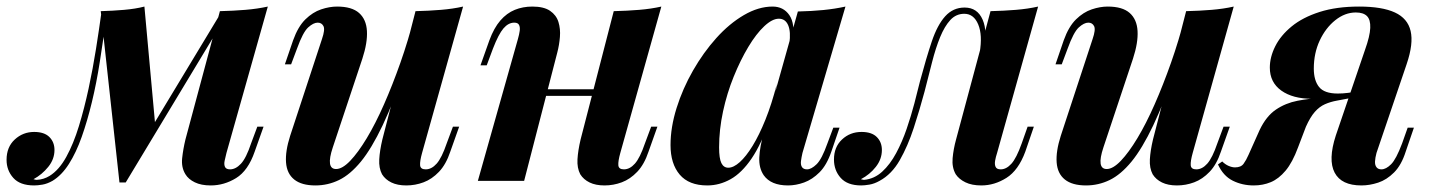

<svg xmlns="http://www.w3.org/2000/svg" viewBox="-80 -551 4371 585"><path d="M610 -85Q607 -73 604.5 -61.5Q602 -50 605.5 -42.5Q609 -35 621 -35Q638 -35 654 -52Q670 -69 685 -114L704 -165H723L696 -89Q676 -31 639.5 -8.5Q603 14 562 14Q533 14 513.5 4.5Q494 -5 485 -20Q472 -41 475 -69Q478 -97 485 -126L590 -517Q631 -518 667.5 -521Q704 -524 736 -531ZM243 -492Q234 -426 224 -362Q214 -298 200 -240Q186 -182 169 -134Q152 -86 130 -51.5Q108 -17 80 0Q64 9 49.5 11.5Q35 14 24 14Q-19 14 -39.5 -9Q-60 -32 -60 -64Q-60 -103 -35 -126Q-10 -149 24 -149Q55 -149 70.5 -133.5Q86 -118 86 -94Q86 -66 67 -42.5Q48 -19 22 -5Q23 -5 26 -4Q29 -3 32 -3Q53 -4 71 -15Q100 -33 122 -73Q144 -113 160.5 -167Q177 -221 190 -281.5Q203 -342 212.5 -402Q222 -462 229 -513ZM284 5 227 -517Q263 -518 298 -521Q333 -524 360 -531L393 -169L303 5ZM313 -48 592 -510 607 -499 303 5Z M1157 -351Q1120 -241 1086 -169.5Q1052 -98 1019.5 -58.5Q987 -19 953 -2.5Q919 14 881 14Q839 14 816.5 -4Q794 -22 791.5 -56Q789 -90 804 -137L901 -432Q911 -461 905.5 -471.5Q900 -482 888 -482Q875 -482 859 -467.5Q843 -453 825 -403L807 -355H788L813 -428Q828 -470 850.5 -492Q873 -514 898.5 -522.5Q924 -531 947 -531Q992 -531 1014 -511.5Q1036 -492 1038 -456.5Q1040 -421 1024 -372L934 -102Q912 -36 944 -36Q963 -36 987 -61Q1011 -86 1037.5 -130Q1064 -174 1090 -233Q1116 -292 1140 -360Q1164 -428 1182 -499ZM1206 -85Q1199 -60 1200 -47.5Q1201 -35 1217 -35Q1235 -35 1250.5 -52.5Q1266 -70 1281 -114L1300 -165H1319L1292 -89Q1279 -50 1257.5 -27.5Q1236 -5 1210.5 4.5Q1185 14 1158 14Q1131 14 1112.5 5Q1094 -4 1084 -20Q1074 -39 1075.5 -65.5Q1077 -92 1085 -126L1186 -517Q1227 -518 1263.5 -521Q1300 -524 1331 -531Z M1512 -279H1782V-259H1512ZM1517 0H1376L1498 -432Q1502 -446 1503.5 -457Q1505 -468 1501.5 -475Q1498 -482 1487 -482Q1469 -482 1454 -464.5Q1439 -447 1422 -403L1403 -352H1384L1411 -428Q1425 -466 1444.5 -488.5Q1464 -511 1488.5 -521Q1513 -531 1542 -531Q1577 -531 1596 -518Q1615 -505 1621.5 -484Q1628 -463 1626 -438.5Q1624 -414 1618 -391ZM1810 -85Q1803 -60 1804 -47.5Q1805 -35 1821 -35Q1839 -35 1854.5 -52.5Q1870 -70 1885 -114L1904 -165H1923L1896 -89Q1883 -50 1861.5 -27.5Q1840 -5 1814.5 4.5Q1789 14 1762 14Q1735 14 1716.5 5Q1698 -4 1688 -20Q1678 -39 1679.5 -65.5Q1681 -92 1689 -126L1790 -517Q1831 -518 1867.5 -521Q1904 -524 1935 -531Z M2139 -40Q2155 -40 2174 -57Q2193 -74 2213 -106.5Q2233 -139 2252 -186Q2271 -233 2287 -295L2265 -186Q2240 -112 2210 -68Q2180 -24 2146 -5Q2112 14 2075 14Q2019 14 1991 -19Q1963 -52 1963 -109Q1963 -163 1981.5 -222Q2000 -281 2031.5 -336Q2063 -391 2102.5 -435Q2142 -479 2186.5 -505Q2231 -531 2274 -531Q2307 -531 2325 -505Q2343 -479 2336 -424L2325 -418Q2330 -454 2321.5 -474Q2313 -494 2293 -494Q2273 -494 2248.5 -471Q2224 -448 2200 -408Q2176 -368 2155.5 -317.5Q2135 -267 2123 -211.5Q2111 -156 2111 -102Q2111 -68 2118 -54Q2125 -40 2139 -40ZM2351 -516Q2394 -517 2429 -520.5Q2464 -524 2496 -531L2365 -85Q2362 -72 2360.5 -60.5Q2359 -49 2363.5 -42Q2368 -35 2379 -35Q2392 -35 2408 -50.5Q2424 -66 2441 -114L2459 -162H2478L2453 -89Q2439 -48 2417 -26Q2395 -4 2370 5Q2345 14 2321 14Q2269 14 2247 -17Q2232 -39 2233.5 -71.5Q2235 -104 2247 -146Z M2958 -85Q2954 -73 2952 -61.5Q2950 -50 2953.5 -42.5Q2957 -35 2969 -35Q2986 -35 3001.5 -52Q3017 -69 3033 -114L3051 -165H3070L3044 -89Q3023 -32 2986.5 -9Q2950 14 2910 14Q2881 14 2861.5 4.5Q2842 -5 2832 -20Q2820 -41 2822.5 -69Q2825 -97 2833 -126L2938 -517Q2979 -518 3015.5 -521Q3052 -524 3083 -531ZM2553 -3Q2584 -6 2608 -28Q2632 -50 2650.5 -84.5Q2669 -119 2682.5 -158.5Q2696 -198 2706 -236Q2716 -274 2723 -303Q2742 -374 2759 -424.5Q2776 -475 2800 -501.5Q2824 -528 2859 -528Q2898 -528 2914 -491Q2930 -454 2916 -397L2905 -391Q2914 -444 2900.5 -476.5Q2887 -509 2858 -509Q2833 -509 2815.5 -490Q2798 -471 2784.5 -438Q2771 -405 2760 -362Q2749 -319 2737 -272Q2722 -216 2704 -161Q2686 -106 2661.5 -63Q2637 -20 2600 0Q2584 9 2569 11.5Q2554 14 2544 14Q2502 14 2481.5 -9Q2461 -32 2461 -65Q2461 -103 2485.5 -126Q2510 -149 2545 -149Q2576 -149 2591.5 -133.5Q2607 -118 2607 -94Q2607 -66 2588.5 -42.5Q2570 -19 2543 -5Q2544 -5 2547 -4Q2550 -3 2553 -3Z M3505 -351Q3468 -241 3434 -169.5Q3400 -98 3367.5 -58.5Q3335 -19 3301 -2.5Q3267 14 3229 14Q3187 14 3164.5 -4Q3142 -22 3139.5 -56Q3137 -90 3152 -137L3249 -432Q3259 -461 3253.5 -471.5Q3248 -482 3236 -482Q3223 -482 3207 -467.5Q3191 -453 3173 -403L3155 -355H3136L3161 -428Q3176 -470 3198.5 -492Q3221 -514 3246.5 -522.5Q3272 -531 3295 -531Q3340 -531 3362 -511.5Q3384 -492 3386 -456.5Q3388 -421 3372 -372L3282 -102Q3260 -36 3292 -36Q3311 -36 3335 -61Q3359 -86 3385.5 -130Q3412 -174 3438 -233Q3464 -292 3488 -360Q3512 -428 3530 -499ZM3554 -85Q3547 -60 3548 -47.5Q3549 -35 3565 -35Q3583 -35 3598.5 -52.5Q3614 -70 3629 -114L3648 -165H3667L3640 -89Q3627 -50 3605.5 -27.5Q3584 -5 3558.5 4.5Q3533 14 3506 14Q3479 14 3460.5 5Q3442 -4 3432 -20Q3422 -39 3423.5 -65.5Q3425 -92 3433 -126L3534 -517Q3575 -518 3611.5 -521Q3648 -524 3679 -531Z M4079 -399Q4094 -441 4095 -466Q4096 -491 4085 -502Q4074 -513 4051 -513Q4018 -513 3988.5 -489.5Q3959 -466 3941 -427.5Q3923 -389 3923 -342Q3923 -306 3939 -286Q3955 -266 3996 -266Q4011 -266 4027 -268Q4043 -270 4056 -273L4055 -257Q4030 -254 3992.5 -252Q3955 -250 3918 -250Q3859 -250 3824 -275Q3789 -300 3789 -345Q3789 -377 3805.5 -410Q3822 -443 3855.5 -470.5Q3889 -498 3940.5 -514.5Q3992 -531 4061 -531Q4131 -531 4170 -513Q4209 -495 4218 -456.5Q4227 -418 4206 -356L4114 -85Q4110 -70 4109.5 -59Q4109 -48 4114 -41.5Q4119 -35 4129 -35Q4143 -35 4158.5 -50.5Q4174 -66 4192 -114L4209 -162H4228L4203 -89Q4190 -48 4167.5 -25.5Q4145 -3 4119 5.5Q4093 14 4068 14Q4007 14 3986.5 -25Q3966 -64 3990 -138ZM3644 -59Q3653 -50 3663.5 -45.5Q3674 -41 3683 -41Q3701 -41 3709 -52Q3717 -63 3724 -79L3758 -155Q3778 -197 3807.5 -217Q3837 -237 3873.5 -244Q3910 -251 3949 -253Q3980 -255 4000 -258.5Q4020 -262 4045 -265L4039 -253Q4014 -248 3994 -244.5Q3974 -241 3957 -233.5Q3940 -226 3926 -210Q3912 -194 3899 -165L3875 -102Q3858 -56 3837 -31Q3816 -6 3792 4Q3768 14 3740 14Q3705 14 3676 -0.5Q3647 -15 3631 -50Z"/></svg>

Font: Playfair Display
Style: Bold Italic
Weight: 700
Italic angle: -14°
Designer: Claus Eggers Sørensen
Foundry: Claus Eggers Sørensen
Version: Version 1.203